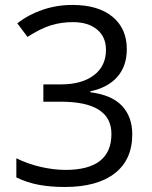

<svg xmlns="http://www.w3.org/2000/svg" viewBox="-20 -744 612 774"><path d="M491.2 -545.9Q491.2 -477.5 452.9 -434.1Q414.6 -390.6 344.2 -376V-372.1Q430.2 -361.3 471.7 -317.4Q513.2 -273.4 513.2 -202.1Q513.2 -100.1 442.4 -45.2Q371.6 9.8 241.2 9.8Q184.6 9.8 137.5 1.2Q90.3 -7.3 45.9 -28.8V-106Q92.3 -83 144.8 -71Q197.3 -59.1 244.1 -59.1Q429.2 -59.1 429.2 -204.1Q429.2 -334 225.1 -334H154.8V-403.8H226.1Q309.6 -403.8 358.4 -440.7Q407.2 -477.5 407.2 -543Q407.2 -595.2 371.3 -625Q335.4 -654.8 273.9 -654.8Q227.1 -654.8 185.5 -642.1Q144 -629.4 90.8 -595.2L49.8 -649.9Q93.8 -684.6 151.1 -704.3Q208.5 -724.1 272 -724.1Q376 -724.1 433.6 -676.5Q491.2 -628.9 491.2 -545.9Z"/></svg>

Font: Shl
Style: Regular
Weight: 400
Foundry: Saber Rastikerdar (saber.rastikerdar@gmail.com)
Version: Version 3.4.0